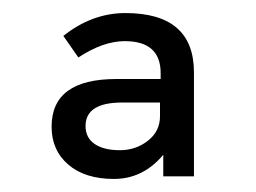

<svg xmlns="http://www.w3.org/2000/svg" viewBox="-20 -736 392 294"><path d="M277 -466H230V-499Q199 -462 154.5 -462Q110 -462 84.5 -484Q59 -506 59 -542Q59 -615 158 -615H226V-624Q226 -673 171 -673Q138 -673 100 -648L77 -681Q121 -716 172 -716Q277 -716 277 -625ZM225 -558V-579H167Q111 -579 111 -543Q111 -525 125 -515.5Q139 -506 163.5 -506Q188 -506 206.5 -520.5Q225 -535 225 -558Z"/></svg>

Font: Montreal
Style: Regular
Weight: 400
Designer: Julieta Ulanovsky, usr_local_share
Foundry: Julieta Ulanovsky, usr_local_share
Version: Version 2.001